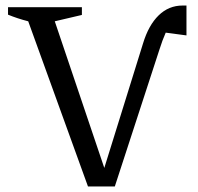

<svg xmlns="http://www.w3.org/2000/svg" viewBox="-20 -674 716 694"><path d="M395 0H298L82 -597Q43 -607 9 -621V-648H276V-620L178 -597L357 -67L497 -517Q517 -583 553.5 -618.5Q590 -654 640 -654Q646 -654 654 -654V-546L579 -556Q567 -529 556 -494Z"/></svg>

Font: Piazzolla
Style: Regular
Weight: 400
Designer: Juan Pablo del Peral
Foundry: Huerta Tipografica
Version: Version 1.330